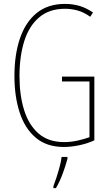

<svg xmlns="http://www.w3.org/2000/svg" viewBox="-20 -744 560 985"><path d="M298 -351H464V-24Q427 -7 385 1.5Q343 10 308 10Q220 10 164 -37Q108 -84 81 -166.5Q54 -249 54 -354Q54 -464 82.5 -547.5Q111 -631 168.5 -677.5Q226 -724 314 -724Q350 -724 385 -714.5Q420 -705 457 -680L443 -658Q409 -682 377 -690.5Q345 -699 314 -699Q233 -699 181 -655Q129 -611 104.5 -533Q80 -455 80 -354Q80 -255 104 -178.5Q128 -102 178.5 -58.5Q229 -15 309 -15Q343 -15 377 -22.5Q411 -30 439 -40V-326H298ZM326 71Q317 105 302 146Q287 187 267 221H254V211Q261 193 270 165.5Q279 138 286.5 109.5Q294 81 296 61H326Z"/></svg>

Font: Noto Sans Thai Looped ExtraCondensed Thin
Style: Regular
Weight: 100
Width: 2
Designer: Sasikarn Vongin, Ben Mitchell
Foundry: The Fontpad Ltd
Version: Version 1.001; ttfautohint (v1.8.4.7-5d5b)